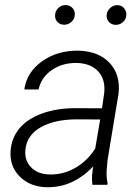

<svg xmlns="http://www.w3.org/2000/svg" viewBox="-20 -742 564 771"><path d="M351.1 0Q348.6 -18.6 349.6 -37.1L354 -73.7Q317.4 -34.2 270.3 -11.7Q223.1 10.7 168.5 9.8Q101.6 8.8 59.8 -32.5Q18.1 -73.7 22.5 -136.2Q26.4 -188.5 58.3 -226.8Q90.3 -265.1 149.4 -286.4Q208.5 -307.6 281.7 -307.6L389.6 -307.1L398.4 -367.7Q404.3 -421.9 375 -454.6Q345.7 -487.3 288.6 -489.3Q231 -490.2 188.2 -460.7Q145.5 -431.2 134.8 -382.8H77.6Q87.4 -452.1 148.9 -495.8Q210.4 -539.6 294.4 -538.6Q376 -536.6 420.2 -489.3Q464.4 -441.9 456.1 -366.2L412.1 -100.6L408.2 -58.1Q406.7 -31.7 412.1 -5.9L411.1 0ZM178.2 -41.5Q231.9 -39.6 281 -67.1Q330.1 -94.7 362.3 -145.5L382.3 -262.2L289.1 -262.7Q200.2 -262.7 144 -231.2Q87.9 -199.7 82 -141.1Q77.6 -98.1 104.7 -70.3Q131.8 -42.5 178.2 -41.5ZM201.2 -681.6Q202.1 -698.2 213.9 -709.7Q225.6 -721.2 242.7 -721.7Q259.8 -721.7 270.8 -710.2Q281.7 -698.7 280.3 -681.6Q279.3 -665.5 267.1 -654.3Q254.9 -643.1 238.8 -642.6Q221.7 -642.6 210.9 -653.6Q200.2 -664.6 201.2 -681.6ZM408.2 -681.2Q409.2 -697.8 421.9 -709.5Q434.6 -721.2 449.7 -721.2Q466.8 -721.7 477.5 -710Q488.3 -698.2 487.3 -681.2Q486.3 -664.6 474.1 -653.6Q461.9 -642.6 445.8 -642.1Q429.2 -642.1 418.2 -653.1Q407.2 -664.1 408.2 -681.2Z"/></svg>

Font: RobotoInd Light
Style: Italic
Weight: 300
Italic angle: -12°
Designer: Google
Version: Version 2.001151; 2014